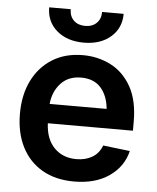

<svg xmlns="http://www.w3.org/2000/svg" viewBox="-54 -797 698 854"><g transform="rotate(5 295.5 -370.0)"><path d="M308.1 10.7Q225.6 10.7 166 -23.7Q106.4 -58.1 74.5 -121.1Q42.5 -184.1 42.5 -269.5Q42.5 -354 74.2 -417.7Q106 -481.4 163.6 -517.1Q221.2 -552.7 299.8 -552.7Q366.7 -552.7 423.8 -523.7Q481 -494.6 515.4 -433.6Q549.8 -372.6 549.8 -277.3V-237.3H169.9Q172.9 -167 210.9 -128.2Q249 -89.4 309.6 -89.4Q351.1 -89.4 380.9 -107.2Q410.6 -125 423.8 -160.2L543.9 -146Q526.9 -75.2 464.8 -32.2Q402.8 10.7 308.1 10.7ZM170.4 -323.7H424.8Q419.4 -382.3 388.2 -417.5Q356.9 -452.6 300.3 -452.6Q242.7 -452.6 209 -415.5Q175.3 -378.4 170.4 -323.7ZM297.4 -608.4Q223.1 -608.4 177 -647.9Q130.9 -687.5 130.9 -751.5H227.1Q227.1 -720.2 246.1 -701.7Q265.1 -683.1 297.4 -683.1Q329.1 -683.1 348.1 -701.7Q367.2 -720.2 367.2 -751.5H463.4Q463.4 -687.5 417.5 -647.9Q371.6 -608.4 297.4 -608.4Z"/></g></svg>

Font: Inter Semi Bold
Style: Regular
Weight: 600
Designer: Rasmus Andersson
Foundry: rsms
Version: Version 4.000;git-e0f93cc